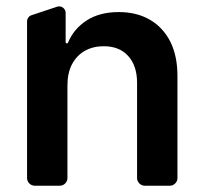

<svg xmlns="http://www.w3.org/2000/svg" viewBox="-20 -591 650 611"><path d="M66.1 -24.5V-522.7Q66.1 -529.5 70 -535Q73.9 -540.5 80.3 -542.6L161.6 -569.6Q164.8 -570.7 168 -570.7Q176.5 -570.7 182.7 -564.6Q188.9 -558.6 188.9 -549.7V-456.7Q188.9 -455.3 190.2 -454Q191.4 -452.8 192.8 -452.8Q195.3 -452.8 196.4 -455.3Q214.8 -499.3 255.3 -525.6Q296.5 -552.6 358 -552.6Q414.8 -552.6 456.7 -528.4Q498.2 -504.6 522 -458.5Q545.1 -411.9 544.7 -347.3V-24.5Q544.7 -14.6 537.6 -7.3Q530.5 0 520.2 0H440.7Q430.8 0 423.5 -7.3Q416.2 -14.6 416.2 -24.5V-327.4Q416.2 -381.7 387.8 -413Q359.7 -443.9 310 -443.9Q276.3 -443.9 250 -429.3Q224.1 -414.4 209.2 -386.7Q194.6 -358.7 194.6 -319.6V-24.5Q194.6 -14.6 187.5 -7.3Q180.4 0 170.1 0H90.6Q80.6 0 73.3 -7.3Q66.1 -14.6 66.1 -24.5Z"/></svg>

Font: DeltaSans SemiBold
Style: Regular
Weight: 600
Designer: Rasmus Andersson
Foundry: rsms
Version: Version 3.012